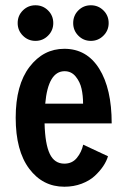

<svg xmlns="http://www.w3.org/2000/svg" viewBox="-20 -697 490 728"><path d="M47 -609.5Q47 -638 66.8 -657.5Q86.5 -677 114.5 -677Q142.5 -677 162.2 -657.5Q182 -638 182 -609.5Q182 -581.5 162.2 -561.8Q142.5 -542 114.5 -542Q86.5 -542 66.8 -561.8Q47 -581.5 47 -609.5ZM257.5 -609.5Q257.5 -638 277 -657.5Q296.5 -677 324.5 -677Q352.5 -677 372.2 -657.5Q392 -638 392 -609.5Q392 -581.5 372.2 -561.8Q352.5 -542 324.5 -542Q296.5 -542 277 -561.8Q257.5 -581.5 257.5 -609.5ZM389.5 -104.5Q384 -86 371.5 -67.2Q359 -48.5 339.5 -30.2Q320 -12 289.8 -0.5Q259.5 11 224 11Q142 11 90.8 -57.2Q39.5 -125.5 39.5 -250.5Q39.5 -375 92 -443.5Q144.5 -512 224 -512Q309 -512 356.2 -436.5Q403.5 -361 403.5 -229H149Q151 -150.5 168.8 -113.5Q186.5 -76.5 224 -76.5Q253.5 -76.5 271.2 -98Q289 -119.5 295.5 -148.5ZM225 -427Q162.5 -427 151.5 -304H295Q295 -334.5 289.2 -360.5Q283.5 -386.5 267 -406.8Q250.5 -427 225 -427Z"/></svg>

Font: League Mono Condensed Medium
Style: Regular
Weight: 500
Width: 1
Designer: Tyler Finck
Foundry: The League of Moveable Type / Tyler Finck
Version: Version 2.210